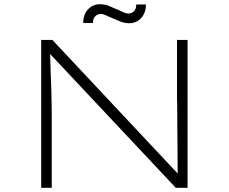

<svg xmlns="http://www.w3.org/2000/svg" viewBox="-20 -889 1083 909"><path d="M175 0V-700H228L832 -56L822 -30Q821 -44 821 -86Q821 -128 820.5 -181.5Q820 -235 819.5 -286.5Q819 -338 819 -375Q819 -412 818 -417V-700H868V0H812L211 -640L217 -668Q217 -658 217.5 -628Q218 -598 219.5 -558Q221 -518 222.5 -475.5Q224 -433 224.5 -397.5Q225 -362 225 -344V0ZM592 -779Q570 -779 549 -787.5Q528 -796 505 -806Q493 -811 480.5 -817Q468 -823 457 -823Q442 -823 431 -812Q420 -801 420 -780H374Q374 -821 397 -845Q420 -869 453 -869Q475 -869 495.5 -861Q516 -853 540 -842Q551 -837 564 -831Q577 -825 588 -825Q603 -825 614 -835.5Q625 -846 625 -868H671Q671 -841 660.5 -821Q650 -801 632 -790Q614 -779 592 -779Z"/></svg>

Font: Lexend Tera ExtraLight
Style: Regular
Weight: 250
Designer: Bonnie Shaver-Troup, Thomas Jockin
Foundry: Lexend
Version: Version 1.007